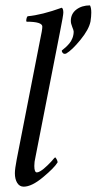

<svg xmlns="http://www.w3.org/2000/svg" viewBox="-20 -698 364 724"><path d="M130.9 -545.9Q139.6 -585.4 139.6 -597.7Q139.6 -616.2 80.1 -616.2Q78.1 -619.1 79.6 -626.5Q81.1 -633.8 84 -636.7Q137.7 -641.6 212.9 -668.9Q218.8 -665.5 218.8 -650.4Q218.8 -640.6 206.1 -577.1L113.3 -103.5Q109.4 -87.9 109.4 -72.3Q109.4 -47.9 119.1 -47.9Q124 -47.9 131.1 -52Q138.2 -56.2 145.3 -62Q152.3 -67.9 159.9 -75.2Q167.5 -82.5 172.9 -88.4Q178.2 -94.2 182.6 -99.6L187.5 -104.5Q189.9 -104.5 193.6 -97.4Q197.3 -90.3 197.3 -85.9Q185.1 -65.4 142.3 -29.8Q99.6 5.9 69.3 5.9Q53.7 5.9 44.9 -8.3Q36.1 -22.5 36.1 -44.9Q36.1 -61 43 -96.7ZM247.1 -619.1Q247.1 -646 267.8 -661.9Q288.6 -677.7 319.3 -677.7Q324.2 -668.9 324.2 -650.4Q324.2 -636.2 321.3 -617.2Q315.4 -586.9 283.2 -547.6Q251 -508.3 229.5 -496.1Q228.5 -495.1 222.7 -495.1Q219.2 -495.1 216.1 -499Q212.9 -502.9 212.9 -506.8Q212.9 -507.8 217.5 -511.2Q222.2 -514.6 228.8 -520.8Q235.4 -526.9 241.9 -534.7Q248.5 -542.5 253.2 -554.4Q257.8 -566.4 257.8 -579.1Q257.8 -583.5 252.4 -596.4Q247.1 -609.4 247.1 -619.1Z"/></svg>

Font: Crimson
Style: Italic
Weight: 400
Italic angle: -11°
Version: Version 0.8